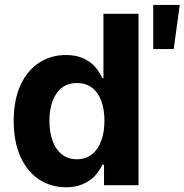

<svg xmlns="http://www.w3.org/2000/svg" viewBox="-20 -764 761 792"><path d="M36.5 -264.8Q36.5 -352.8 65.3 -414.2Q94.1 -475.7 142.9 -506.4Q191.6 -537.1 252 -537.1Q293.9 -537.1 324.1 -523.1Q354.3 -509 372 -488.7Q389.7 -468.4 402.5 -441.3H406.7V-707H551.4V0H409.1V-84.4H402.5Q389.2 -57.9 371.3 -38.4Q353.3 -18.8 323.1 -5.2Q292.9 8.5 252.1 8.5Q191.1 8.5 142 -23.2Q93 -55 64.7 -116.9Q36.5 -178.9 36.5 -264.8ZM410.8 -265.6Q410.8 -313.6 397.5 -348.7Q384.3 -383.8 358.7 -402.7Q333.1 -421.6 297 -421.6Q260.9 -421.6 235.5 -402.3Q210.2 -382.9 197 -347.6Q183.9 -312.3 183.9 -265.6Q183.9 -218.5 197 -182.8Q210.2 -147 235.5 -127Q260.9 -107 297 -107Q332.7 -107 358.3 -126.6Q383.9 -146.2 397.3 -182.2Q410.8 -218.2 410.8 -265.6ZM612.1 -743.6H721.4L696.5 -561.5H612.1Z"/></svg>

Font: WEMIX Pretendard Variable
Style: Regular
Weight: 400
Designer: Base glyphs from Inter by Rasmus Andersson; Hangeul glyphs from Noto Sans CJK(Source Han Sans) by Jang Soo-young and Kan
Foundry: Kil Hyung-jin
Version: Version 1.000;Glyphs 3.2 (3208)